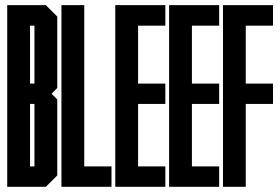

<svg xmlns="http://www.w3.org/2000/svg" viewBox="-20 -720 1079 740"><path d="M200.7 -43.9 156.7 0H7.8V-700.2H156.7L200.7 -656.2V-380.9L178.7 -358.9L200.7 -336.9ZM112.8 -319.3H95.7V-78.6H112.8ZM95.7 -397.9H112.8V-621.1H95.7Z M216.8 0V-700.2H304.7V-78.6H409.7V0Z M424.3 0V-700.2H617.2V-621.1H512.2V-397.9H617.2V-319.3H512.2V-78.6H617.2V0Z M631.8 0V-700.2H824.7V-621.1H719.7V-397.9H824.7V-319.3H719.7V-78.6H824.7V0Z M839.4 0V-700.2H1032.2V-621.1H927.2V-397.9H1032.2V-319.3H927.2V0Z"/></svg>

Font: Silence
Style: Regular
Weight: 400
Designer: Lilo Joris
Foundry: Lilo Joris
Version: Version 1.035;Fontself Maker 3.5.7